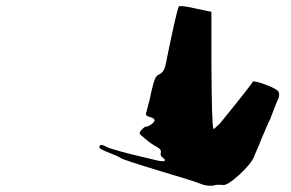

<svg xmlns="http://www.w3.org/2000/svg" viewBox="-285 -606 949 626"><path d="M-264.6 -469.7ZM366.2 -7.8Q387.7 2 412.1 -1Q418 -4.9 443.4 -2.9Q458 -2 496.1 -37.1Q534.2 -72.3 543 -94.7L547.9 -106.4Q556.6 -127 558.6 -130.9Q560.5 -134.8 562 -139.2Q563.5 -143.6 564.5 -145.5Q565.4 -147.5 565.4 -148.4L591.8 -210Q592.8 -210.9 594.7 -214.8Q596.7 -218.8 597.7 -221.7Q597.7 -223.6 598.6 -225.6Q599.6 -227.5 600.6 -229.5Q602.5 -235.4 604.5 -240.2Q607.4 -246.1 607.4 -248Q615.2 -267.6 619.1 -277.3Q619.1 -279.3 621.1 -281.2Q623 -283.2 623 -285.2Q624 -287.1 624 -290Q627.9 -302.7 620.1 -310.5Q613.3 -316.4 593.8 -325.2Q559.6 -337.9 557.6 -337.9Q541 -341.8 539.1 -339.8Q535.2 -330.1 432.6 -204.1L425.8 -197.3Q423.8 -196.3 419.9 -192.4L418 -190.4Q412.1 -184.6 411.1 -185.5Q405.3 -194.3 404.3 -397.5V-567.4L353.5 -578.1Q311.5 -587.9 298.8 -585.9Q292 -579.1 254.9 -394.5Q250 -371.1 235.4 -364.3Q224.6 -359.4 220.7 -349.6Q213.9 -333 207 -300.8Q206.1 -295.9 203.6 -284.2Q201.2 -272.5 199.2 -267.6Q195.3 -252 193.4 -244.1Q192.4 -241.2 191.4 -238.3Q191.4 -236.3 191.4 -236.3Q188.5 -228.5 203.1 -224.6Q218.8 -220.7 218.8 -213.9Q218.8 -208 209 -201.2Q198.2 -193.4 192.4 -193.4Q185.5 -193.4 175.8 -181.6Q168.9 -174.8 170.9 -169.9Q172.9 -166 188.5 -153.3Q210.9 -134.8 226.6 -127Q242.2 -118.2 239.3 -108.4Q236.3 -98.6 246.1 -91.8L252.9 -85Q253.9 -76.2 222.7 -84Q83 -116.2 60.5 -127.9Q39.1 -140.6 39.1 -125Q39.1 -120.1 72.3 -107.4Q104.5 -94.7 108.4 -90.8Q113.3 -85.9 245.1 -45.9Q340.8 -17.6 366.2 -7.8Z"/></svg>

Font: My Font
Style: x-wing-ships
Weight: 500
Version: Version 0.001